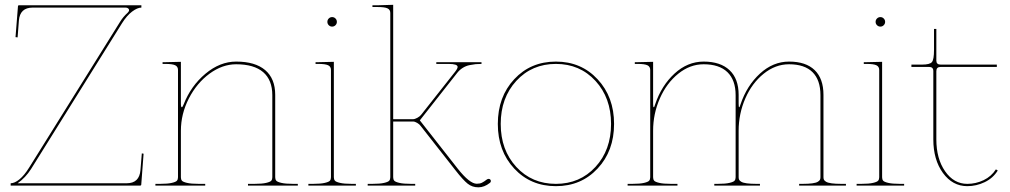

<svg xmlns="http://www.w3.org/2000/svg" viewBox="-20 -782 4255 809"><path d="M24.9 0V-9.8Q41.5 -9.8 62 -26.4Q82.5 -43 103 -76.2L485.8 -689.9Q499 -711.4 517.6 -728Q523.9 -733.9 523.9 -739.3Q523.9 -743.7 519.8 -746.8Q515.6 -750 509.3 -750H117.7Q64 -750 59.6 -695.3L54.2 -624.5L45.4 -625.5L55.7 -755.4Q55.7 -759.8 60.5 -759.8H575.7V-750Q559.1 -750 536.9 -733.4Q514.6 -716.8 494.1 -684.1L110.8 -69.8Q87.9 -33.7 54.2 -9.8H513.7Q567.4 -9.8 571.8 -65.4L577.6 -135.7L585 -134.3L575.2 -4.4Q575.2 0 569.8 0Z M634.8 0V-7.3H654.8Q687 -7.3 704.3 -11.5Q721.7 -15.6 725.8 -21Q730 -26.4 730 -35.2V-487.3Q730 -501.5 718 -507.1Q706.1 -512.7 677.2 -512.7H665V-520H677.2L742.2 -521.5V-345.7Q742.2 -330.1 746.1 -330.1Q749 -330.1 753.9 -342.3Q784.2 -419.9 845.5 -471.2Q906.7 -522.5 975.1 -522.5Q1055.2 -522.5 1097.4 -486.6Q1139.6 -450.7 1139.6 -382.3V-35.2Q1139.6 -26.4 1143.8 -21Q1147.9 -15.6 1165.3 -11.5Q1182.6 -7.3 1214.8 -7.3H1234.9V0H1024.9V-7.3H1052.2Q1084.5 -7.3 1101.8 -11.5Q1119.1 -15.6 1123.3 -21Q1127.4 -26.4 1127.4 -35.2V-380.9Q1127.4 -444.8 1088.9 -478Q1050.3 -511.2 975.1 -511.2Q917 -511.2 863 -471.7Q809.1 -432.1 775.6 -366.9Q742.2 -301.8 742.2 -231V-35.2Q742.2 -26.4 746.3 -21Q750.5 -15.6 767.8 -11.5Q785.2 -7.3 817.4 -7.3H844.7V0Z M1279.3 0V-7.3H1299.3Q1331.5 -7.3 1348.9 -11.5Q1366.2 -15.6 1370.4 -21Q1374.5 -26.4 1374.5 -35.2V-487.3Q1374.5 -501.5 1362.5 -507.1Q1350.6 -512.7 1321.8 -512.7H1309.6V-520H1321.8L1386.7 -521.5V-35.2Q1386.7 -26.4 1390.9 -21Q1395 -15.6 1412.4 -11.5Q1429.7 -7.3 1461.9 -7.3H1479.5V0ZM1365.2 -675.8Q1359.4 -681.6 1359.4 -689.9Q1359.4 -698.2 1365.2 -704.1Q1371.1 -710 1379.4 -710Q1387.7 -710 1393.6 -704.1Q1399.4 -698.2 1399.4 -689.9Q1399.4 -681.6 1393.6 -675.8Q1387.7 -669.9 1379.4 -669.9Q1371.1 -669.9 1365.2 -675.8Z M1529.3 0V-7.3H1549.3Q1581.5 -7.3 1598.9 -11.5Q1616.2 -15.6 1620.4 -21Q1624.5 -26.4 1624.5 -35.2V-727.5Q1624.5 -741.2 1612.8 -746.8Q1601.1 -752.4 1571.8 -752.4H1549.3V-759.8H1571.8L1636.7 -761.7V-279.8H1720.2Q1728 -279.8 1738.5 -285.6Q1749 -291.5 1754.4 -298.3L1897.9 -480Q1908.2 -493.2 1908.2 -500Q1908.2 -512.7 1870.1 -512.7H1818.4V-520H2008.8V-512.7Q1994.6 -512.7 1984.4 -511.7Q1974.1 -510.7 1958.5 -507.6Q1942.9 -504.4 1929.4 -495.8Q1916 -487.3 1905.8 -474.1L1749 -274.9L1908.7 -71.3Q1959 -7.8 1988.8 -7.8Q2002 -7.8 2010.5 -12Q2019 -16.1 2031.7 -25.9Q2035.2 -28.3 2039.1 -28.3Q2043 -28.3 2045.7 -25.6Q2048.3 -22.9 2048.3 -19Q2048.3 -14.2 2043.9 -11.2Q2020.5 7.3 1995.6 7.3Q1969.7 7.3 1950.4 -8.1Q1931.2 -23.4 1898.4 -65.4L1752 -252Q1747.6 -258.3 1737.8 -264.2Q1728 -270 1720.2 -270H1636.7V-35.2Q1636.7 -26.4 1640.9 -21Q1645 -15.6 1662.4 -11.5Q1679.7 -7.3 1711.9 -7.3H1729.5V0Z M2077.6 -259.8Q2077.6 -374 2146.7 -448.2Q2215.8 -522.5 2322.3 -522.5Q2428.7 -522.5 2498 -448Q2567.4 -373.5 2567.4 -259.8Q2567.4 -146 2498 -71.8Q2428.7 2.4 2322.3 2.4Q2215.8 2.4 2146.7 -71.8Q2077.6 -146 2077.6 -259.8ZM2155.5 -441.2Q2089.8 -369.6 2089.8 -259.8Q2089.8 -149.9 2155.5 -78.6Q2221.2 -7.3 2322.3 -7.3Q2423.3 -7.3 2489 -78.6Q2554.7 -149.9 2554.7 -259.8Q2554.7 -369.6 2489 -441.2Q2423.3 -512.7 2322.3 -512.7Q2221.2 -512.7 2155.5 -441.2Z M2624.5 0V-7.3H2644.5Q2676.8 -7.3 2694.1 -11.5Q2711.4 -15.6 2715.6 -21Q2719.7 -26.4 2719.7 -35.2V-487.3Q2719.7 -501.5 2707.8 -507.1Q2695.8 -512.7 2667 -512.7H2654.8V-520H2667L2731.9 -521.5V-344.7Q2731.9 -330.1 2734.4 -330.1Q2737.3 -330.1 2740.7 -342.8Q2767.1 -421.4 2822 -471.9Q2877 -522.5 2944.8 -522.5Q3015.6 -522.5 3054 -486.3Q3092.3 -450.2 3092.3 -382.3V-344.7Q3092.3 -330.1 3094.7 -330.1Q3096.7 -330.1 3100.6 -343.3Q3127 -421.4 3182.1 -471.9Q3237.3 -522.5 3304.7 -522.5Q3375.5 -522.5 3412.6 -486.6Q3449.7 -450.7 3449.7 -382.3V-35.2Q3449.7 -28.8 3451.9 -24.4Q3454.1 -20 3461.2 -15.9Q3468.3 -11.7 3484.1 -9.5Q3500 -7.3 3524.4 -7.3H3544.4V0H3347.2V-7.3H3362.3Q3386.7 -7.3 3402.6 -9.5Q3418.5 -11.7 3425.5 -15.9Q3432.6 -20 3434.8 -24.4Q3437 -28.8 3437 -35.2V-380.9Q3437 -444.8 3403.6 -478Q3370.1 -511.2 3304.7 -511.2Q3247.1 -511.2 3197.8 -471.4Q3148.4 -431.6 3120.4 -367.2Q3092.3 -302.7 3092.3 -231V-35.2Q3092.3 -28.8 3094.5 -24.4Q3096.7 -20 3103.8 -15.9Q3110.8 -11.7 3126.7 -9.5Q3142.6 -7.3 3167 -7.3H3182.1V0H2989.7V-7.3H3004.4Q3036.6 -7.3 3054 -11.5Q3071.3 -15.6 3075.4 -21Q3079.6 -26.4 3079.6 -35.2V-380.9Q3079.6 -444.3 3045.2 -477.8Q3010.7 -511.2 2944.8 -511.2Q2887.2 -511.2 2837.9 -471.4Q2788.6 -431.6 2760.3 -367.2Q2731.9 -302.7 2731.9 -231V-35.2Q2731.9 -26.4 2736.1 -21Q2740.2 -15.6 2757.6 -11.5Q2774.9 -7.3 2807.1 -7.3H2834.5V0Z M3589.4 0V-7.3H3609.4Q3641.6 -7.3 3658.9 -11.5Q3676.3 -15.6 3680.4 -21Q3684.6 -26.4 3684.6 -35.2V-487.3Q3684.6 -501.5 3672.6 -507.1Q3660.6 -512.7 3631.8 -512.7H3619.6V-520H3631.8L3696.8 -521.5V-35.2Q3696.8 -26.4 3700.9 -21Q3705.1 -15.6 3722.4 -11.5Q3739.7 -7.3 3772 -7.3H3789.6V0ZM3675.3 -675.8Q3669.4 -681.6 3669.4 -689.9Q3669.4 -698.2 3675.3 -704.1Q3681.2 -710 3689.5 -710Q3697.8 -710 3703.6 -704.1Q3709.5 -698.2 3709.5 -689.9Q3709.5 -681.6 3703.6 -675.8Q3697.8 -669.9 3689.5 -669.9Q3681.2 -669.9 3675.3 -675.8Z M3820.3 -500V-509.8H3865.2Q3897.9 -509.8 3906.7 -520.5Q3915.5 -531.2 3915.5 -571.3V-660.2H3925.3V-526.9Q3925.3 -509.8 3943.4 -509.8H4180.2V-500H3943.4Q3925.3 -500 3925.3 -482.4V-194.8Q3925.3 -113.3 3962.2 -60.3Q3999 -7.3 4055.7 -7.3Q4091.8 -7.3 4124.5 -22.9Q4157.2 -38.6 4176.3 -68.4L4184.1 -63.5Q4164.1 -31.2 4128.9 -14.4Q4093.8 2.4 4055.7 2.4Q3993.7 2.4 3953.1 -53.2Q3912.6 -108.9 3912.6 -194.8V-482.4Q3912.6 -500 3895 -500Z"/></svg>

Font: Znikomit
Style: Regular
Weight: 100
Designer: gluk
Foundry: gluk
Version: Version 0.53